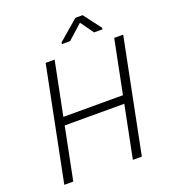

<svg xmlns="http://www.w3.org/2000/svg" viewBox="-159 -1014 992 1128"><g transform="rotate(-20 337.0 -450.0)"><path d="M532.2 0H476.1L541.5 -327.1H168.9L103.5 0H47.4L189.5 -710.9H245.6L178.7 -377H551.3L618.2 -710.9H674.3ZM572.3 -790.5 570.3 -781.7H518.1L459.5 -863.8L368.2 -781.7H316.4L318.8 -792L444.3 -899.9H489.3Z"/></g></svg>

Font: Franko
Style: Light Italic
Weight: 300
Designer: Google
Version: Version 1.200310; 2013